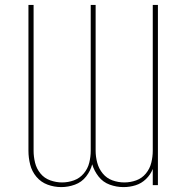

<svg xmlns="http://www.w3.org/2000/svg" viewBox="-20 -755 760 783"><path d="M230 8Q258 8 285.5 -2Q313 -12 331 -35Q349 -58 356 -85Q364 -58 382 -35Q400 -12 427.5 -2Q455 8 483 8H484Q509 8 533 0.5Q557 -7 575.5 -25Q594 -43 603 -66Q603 -66 603 -66Q603 -66 603 -66V0H624V-735H603V-140Q603 -116 597 -91.5Q591 -67 575 -47.5Q559 -28 535.5 -19.5Q512 -11 487 -11Q462 -11 438.5 -19.5Q415 -28 399 -47.5Q383 -67 376.5 -91.5Q370 -116 370 -140V-735H350V-140Q350 -116 344 -91.5Q338 -67 321.5 -47.5Q305 -28 281.5 -19.5Q258 -11 233 -11Q209 -11 185 -19.5Q161 -28 145 -47.5Q129 -67 123 -91.5Q117 -116 117 -140V-735H96V-140Q96 -112 103 -84Q110 -56 128.5 -34Q147 -12 174 -2Q201 8 230 8Z"/></svg>

Font: Iosevka Sparkle Thin
Style: Regular
Weight: 100
Designer: Belleve Invis
Foundry: Belleve Invis
Version: Version 4.5.0; ttfautohint (v1.8.3)